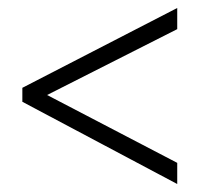

<svg xmlns="http://www.w3.org/2000/svg" viewBox="-20 -597 501 481"><path d="M424 -136V-189L98 -359L424 -524V-577L36 -377V-342Z"/></svg>

Font: Noto Sans Arabic Cond Light
Style: Regular
Weight: 300
Width: 3
Designer: Monotype Design Team, Nadine Chahine, Nizar Qandah and Khaled Hosny
Foundry: Monotype Imaging Inc.
Version: Version 2.012